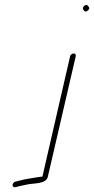

<svg xmlns="http://www.w3.org/2000/svg" viewBox="-20 -671 384 783"><path d="M266 -442 153 49C148 50 140 51 131 52C120 53 98 58 89 59C74 61 57 67 42 70C27 75 28 97 44 92C57 89 75 84 88 82C116 75 168 81 175 50L289 -442C290 -448 287 -453 281 -453C275 -453 267 -448 266 -442ZM320 -631C325 -625 328 -620 338 -628C348 -636 343 -642 339 -647C331 -658 312 -642 320 -631Z"/></svg>

Font: Electronic
Style: ExLtIt
Weight: 200
Version: Version 1.011